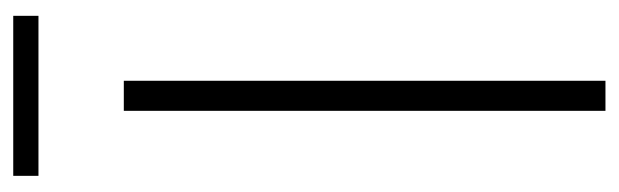

<svg xmlns="http://www.w3.org/2000/svg" viewBox="-342 -592 935 290"><g transform="rotate(-90 125.0 -447.5)"><path d="M147.5 -727.5V0H102.1V-727.5ZM245.6 -894.5V-856.4H3.9V-894.5Z"/></g></svg>

Font: Inter 16pt ExtraLight
Style: Regular
Weight: 250
Version: Version 4.001;git-66647c0bb